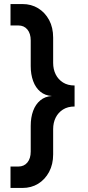

<svg xmlns="http://www.w3.org/2000/svg" viewBox="-20 -730 434 950"><path d="M349 -203 237 -255Q203 -257 179.5 -276.5Q156 -296 144 -329Q132 -362 132 -403V-530Q132 -564 115.5 -584Q99 -604 71 -604H32V-710H91Q135 -710 169 -689Q203 -668 223 -631Q243 -594 243 -544V-419Q243 -387 255.5 -362Q268 -337 291.5 -322Q315 -307 349 -307ZM91 200H32V94H71Q99 94 115.5 74Q132 54 132 20V-107Q132 -149 144 -181.5Q156 -214 179.5 -233.5Q203 -253 237 -255L349 -307V-203Q315 -203 291.5 -188Q268 -173 255.5 -148Q243 -123 243 -91V34Q243 83 223 120.5Q203 158 169 179Q135 200 91 200Z"/></svg>

Font: Fustat
Style: Bold
Weight: 700
Designer: Mohamed Gaber, Khaled Hosny, Laura Garcia Mut
Foundry: Kief Type Foundry, Alif Type Foundry, Hard Type Foundry
Version: Version 1.007